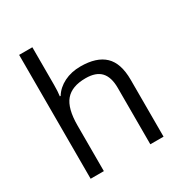

<svg xmlns="http://www.w3.org/2000/svg" viewBox="-176 -890 966 1020"><g transform="rotate(-30 307.0 -380.0)"><path d="M452.1 0V-346.2Q452.1 -411.6 422.4 -443.8Q392.6 -476.1 329.1 -476.1Q244.6 -476.1 205.8 -430.2Q167 -384.3 167 -279.8V0H85.9V-759.8H167V-529.8Q167 -488.3 163.1 -460.9H168Q191.9 -499.5 236.1 -521.7Q280.3 -543.9 336.9 -543.9Q435.1 -543.9 484.1 -497.3Q533.2 -450.7 533.2 -349.1V0Z"/></g></svg>

Font: OpenSans-Regular
Style: Regular
Weight: 400
Foundry: Ascender Corporation
Version: Version 1.10